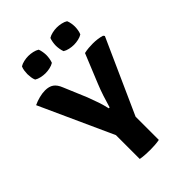

<svg xmlns="http://www.w3.org/2000/svg" viewBox="-216 -827 926 926"><g transform="rotate(-45 247.0 -364.0)"><path d="M356 -548Q371 -551.5 386.5 -552.8Q402 -554 415 -554Q431.5 -554 447.8 -551.8Q464 -549.5 476.5 -545.5L482 -538.5L311.5 -158.5V0Q296 3 278.8 4Q261.5 5 247.5 5Q235 5 216 4Q197 3 181.5 0V-162.5L11.5 -537Q30.5 -546 52 -551.5Q73.5 -557 92 -557Q119.5 -557 136.2 -545.2Q153 -533.5 164 -505.5L213 -389Q225.5 -356.5 234 -331.2Q242.5 -306 248.5 -278.5H254.5Q263.5 -309.5 273.2 -339.5Q283 -369.5 295.5 -400ZM87.5 -672.5Q87.5 -682 89.2 -694.8Q91 -707.5 95.5 -717.5Q106.5 -724.5 122.2 -728Q138 -731.5 152.5 -731.5Q167 -731.5 182.8 -728Q198.5 -724.5 209.5 -717.5Q213.5 -707.5 215.5 -694.8Q217.5 -682 217.5 -672.5Q217.5 -663 215.5 -650.2Q213.5 -637.5 209.5 -627.5Q198.5 -620.5 182.8 -617Q167 -613.5 152.5 -613.5Q138 -613.5 122.2 -617Q106.5 -620.5 95.5 -627.5Q91 -637.5 89.2 -650.2Q87.5 -663 87.5 -672.5ZM281.5 -672.5Q281.5 -682 283.5 -694.8Q285.5 -707.5 289.5 -717.5Q300.5 -724.5 316.2 -728Q332 -731.5 346.5 -731.5Q361 -731.5 377 -728Q393 -724.5 403.5 -717.5Q408 -707.5 410 -694.8Q412 -682 412 -672.5Q412 -663 410 -650.2Q408 -637.5 403.5 -627.5Q393 -620.5 377 -617Q361 -613.5 346.5 -613.5Q332 -613.5 316.2 -617Q300.5 -620.5 289.5 -627.5Q285.5 -637.5 283.5 -650.2Q281.5 -663 281.5 -672.5Z"/></g></svg>

Font: Signika SC SemiBold
Style: Regular
Weight: 600
Designer: Anna Giedryś
Foundry: Anna Giedryś
Version: Version 2.000; ttfautohint (v1.8.3) -l 8 -r 50 -G 200 -x 9 -